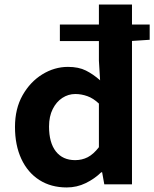

<svg xmlns="http://www.w3.org/2000/svg" viewBox="-20 -818 684 852"><path d="M276.2 13.8Q206.3 13.8 154.6 -19.2Q102.9 -52.2 74.7 -112.9Q46.5 -173.5 46.5 -254.9Q46.5 -335.7 80.2 -395.3Q113.9 -454.8 167.7 -488Q221.6 -521.2 281.7 -521.2Q329 -521.2 361.3 -504.9Q393.6 -488.7 424.2 -461.6L418.9 -548.7V-797.9H565.7V0H442.8L433.2 -53.6H429.4Q399.7 -24.5 360.4 -5.4Q321.1 13.8 276.2 13.8ZM313.5 -107.4Q343.9 -107.4 369.3 -120.4Q394.6 -133.5 418.9 -164.8V-358.4Q393.8 -382.1 367.4 -391.4Q341 -400.8 314.1 -400.8Q283.2 -400.8 256.7 -383.6Q230.1 -366.3 213.9 -333.9Q197.6 -301.5 197.6 -256.5Q197.6 -184.6 228 -146Q258.3 -107.4 313.5 -107.4ZM245.7 -635.8V-709.1H644.2V-641.5L557.9 -635.8Z"/></svg>

Font: Noto Sans KR Thin
Style: Regular
Weight: 100
Designer: Ryoko NISHIZUKA 西塚涼子 (kana, bopomofo & ideographs); Paul D. Hunt (Latin, Greek & Cyrillic); Sandoll Communications 산돌커뮤니
Foundry: Adobe
Version: Version 2.004-H2;hotconv 1.0.118;makeotfexe 2.5.65603